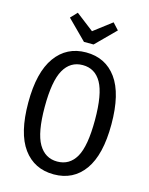

<svg xmlns="http://www.w3.org/2000/svg" viewBox="-133 -987 841 1083"><g transform="rotate(15 287.5 -446.0)"><path d="M530 -344Q530 -167 466 -77.5Q402 12 288 12Q174 12 109.5 -76Q45 -164 45 -343Q45 -520 110 -610Q175 -700 288 -700Q402 -700 466 -611.5Q530 -523 530 -344ZM141 -343Q141 -193 179 -128Q217 -63 288 -63Q360 -63 397 -127.5Q434 -192 434 -344Q434 -495 397 -560.5Q360 -626 288 -626Q216 -626 178.5 -560Q141 -494 141 -343ZM393 -904 428 -866 316 -754H260L148 -866L184 -904L288 -824Z"/></g></svg>

Font: Fira Sans Extra Condensed
Style: Regular
Weight: 400
Width: 1
Designer: Carrois Corporate & Edenspiekermann AG
Foundry: Carrois Corporate GbR & Edenspiekermann AG
Version: Version 4.203